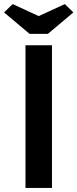

<svg xmlns="http://www.w3.org/2000/svg" viewBox="-29 -922 380 942"><path d="M96 0H226V-700H161H96ZM-9 -861 116 -756H206L331 -861L289 -902L161 -843L33 -902Z"/></svg>

Font: Easer Grotesk Medium
Style: Regular
Weight: 500
Designer: Boardeaser, Bonnie Shaver-Troup, Thomas Jockin
Foundry: Lexend
Version: Version 1.001;Glyphs 3.1.2 (3151)